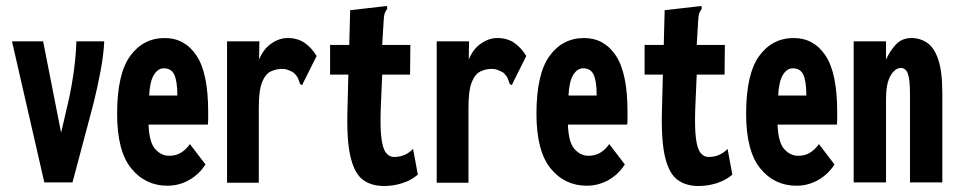

<svg xmlns="http://www.w3.org/2000/svg" viewBox="-20 -609 3190 641"><path d="M128 0 20 -471H124L184 -166L210 -278Q221 -329 227.5 -379.5Q234 -430 235 -471H328Q326 -427 316 -373.5Q306 -320 293 -267L222 0Z M539 11Q465 11 418 -47Q371 -105 371 -229Q371 -362 414.5 -422Q458 -482 530 -482Q597 -482 636 -423.5Q675 -365 675 -236Q675 -225 675 -214Q675 -203 674 -193H476Q478 -134 498 -111.5Q518 -89 544 -89Q586 -88 614 -128L666 -60Q645 -27 611.5 -8Q578 11 539 11ZM478 -290H572Q572 -338 562 -359.5Q552 -381 527 -381Q507 -381 493.5 -358.5Q480 -336 478 -290Z M738 -471H846L845 -410Q859 -445 885.5 -463.5Q912 -482 940 -482Q974 -482 997.5 -465.5Q1021 -449 1037 -422L993 -334L989 -325L982 -328Q979 -336 976 -345Q973 -354 961 -366Q953 -371 943 -375Q933 -379 922 -379Q902 -379 884 -370.5Q866 -362 855 -334.5Q844 -307 844 -249V1H738Z M1262 12Q1220 12 1192 -8.5Q1164 -29 1150.5 -84Q1137 -139 1140 -243L1143 -360H1082V-459H1146L1149 -575L1263 -588L1272 -589L1273 -580Q1268 -573 1265 -566Q1262 -559 1261 -542L1256 -459H1350L1349 -360H1256L1251 -243Q1249 -181 1253.5 -146.5Q1258 -112 1269 -98.5Q1280 -85 1295 -85Q1316 -85 1332 -92.5Q1348 -100 1359 -112L1375 -26Q1353 -7 1323 2.5Q1293 12 1262 12Z M1438 -471H1546L1545 -410Q1559 -445 1585.5 -463.5Q1612 -482 1640 -482Q1674 -482 1697.5 -465.5Q1721 -449 1737 -422L1693 -334L1689 -325L1682 -328Q1679 -336 1676 -345Q1673 -354 1661 -366Q1653 -371 1643 -375Q1633 -379 1622 -379Q1602 -379 1584 -370.5Q1566 -362 1555 -334.5Q1544 -307 1544 -249V1H1438Z M1939 11Q1865 11 1818 -47Q1771 -105 1771 -229Q1771 -362 1814.5 -422Q1858 -482 1930 -482Q1997 -482 2036 -423.5Q2075 -365 2075 -236Q2075 -225 2075 -214Q2075 -203 2074 -193H1876Q1878 -134 1898 -111.5Q1918 -89 1944 -89Q1986 -88 2014 -128L2066 -60Q2045 -27 2011.5 -8Q1978 11 1939 11ZM1878 -290H1972Q1972 -338 1962 -359.5Q1952 -381 1927 -381Q1907 -381 1893.5 -358.5Q1880 -336 1878 -290Z M2312 12Q2270 12 2242 -8.5Q2214 -29 2200.5 -84Q2187 -139 2190 -243L2193 -360H2132V-459H2196L2199 -575L2313 -588L2322 -589L2323 -580Q2318 -573 2315 -566Q2312 -559 2311 -542L2306 -459H2400L2399 -360H2306L2301 -243Q2299 -181 2303.5 -146.5Q2308 -112 2319 -98.5Q2330 -85 2345 -85Q2366 -85 2382 -92.5Q2398 -100 2409 -112L2425 -26Q2403 -7 2373 2.5Q2343 12 2312 12Z M2639 11Q2565 11 2518 -47Q2471 -105 2471 -229Q2471 -362 2514.5 -422Q2558 -482 2630 -482Q2697 -482 2736 -423.5Q2775 -365 2775 -236Q2775 -225 2775 -214Q2775 -203 2774 -193H2576Q2578 -134 2598 -111.5Q2618 -89 2644 -89Q2686 -88 2714 -128L2766 -60Q2745 -27 2711.5 -8Q2678 11 2639 11ZM2578 -290H2672Q2672 -338 2662 -359.5Q2652 -381 2627 -381Q2607 -381 2593.5 -358.5Q2580 -336 2578 -290Z M2830 0V-471H2938V-410Q2952 -441 2972 -461.5Q2992 -482 3023 -482Q3052 -482 3075.5 -466Q3099 -450 3112.5 -410Q3126 -370 3126 -297V0H3018V-296Q3018 -344 3011 -363Q3004 -382 2988 -382Q2968 -382 2953 -356Q2938 -330 2938 -279V0Z"/></svg>

Font: Inconsolata ExtraCondensed Black
Style: Regular
Weight: 900
Width: 2
Monospace: yes
Designer: Raph Levien, Cyreal, Brenton Simpson
Foundry: Raph Levien, Cyreal, Google
Version: Version 3.001; ttfautohint (v1.8.2.53-6de2)